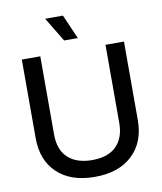

<svg xmlns="http://www.w3.org/2000/svg" viewBox="-100 -1016 931 1105"><g transform="rotate(-10 365.5 -464.0)"><path d="M67 -270V-729H175V-272Q175 -182 225.5 -135.5Q276 -89 366 -89Q460 -89 508 -137.5Q556 -186 556 -272V-729H664V-270Q664 -141 584.5 -66Q505 9 365 9Q225 9 146 -65.5Q67 -140 67 -270ZM326 -795 240 -937H344L406 -795Z"/></g></svg>

Font: Mona Sans Medium
Style: Regular
Weight: 500
Designer: Deni Anggara
Foundry: GitHub
Version: Version 2.000;Glyphs 3.2.3 (3260)